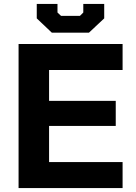

<svg xmlns="http://www.w3.org/2000/svg" viewBox="-20 -962 697 982"><path d="M245 -795 168 -868V-942H274V-898L292 -881H389L406 -898V-942H513V-868L435 -795ZM75 0V-737H607V-604H231V-446H572V-318H231V-133H607V0Z"/></svg>

Font: Tomorrow SemiBold
Style: Regular
Weight: 600
Designer: Tony de Marco, Monica Rizzolli
Foundry: Just in Type
Version: Version 2.002